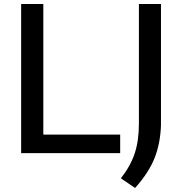

<svg xmlns="http://www.w3.org/2000/svg" viewBox="-20 -760 904 953"><path d="M85 0V-740H195V-92H576.5V0ZM580 125Q628 64 648.8 0.8Q669.5 -62.5 669.5 -146.5V-740H779V-139Q776 -47.5 746.8 25.5Q717.5 98.5 650.5 173Z"/></svg>

Font: Encode Sans Semi Expanded Medium
Style: Regular
Weight: 500
Width: 6
Designer: Multiple Designers
Foundry: Impallari Type
Version: Version 2.000